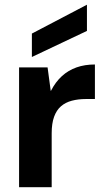

<svg xmlns="http://www.w3.org/2000/svg" viewBox="-20 -775 431 795"><path d="M59 0V-496H177L190 -399H191Q210 -436 236.5 -460Q263 -484 297 -496Q331 -508 373 -508V-365H336Q304 -365 277.5 -358Q251 -351 232.5 -335Q214 -319 204 -291.5Q194 -264 194 -223V0ZM112 -539V-636L339 -755H340V-647Z"/></svg>

Font: DM Sans 28pt
Style: Bold
Weight: 700
Version: Version 4.004;gftools[0.9.30]